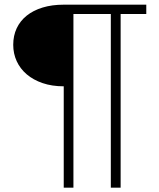

<svg xmlns="http://www.w3.org/2000/svg" viewBox="-20 -728 696 842"><path d="M621.5 -666.5H509V95H466V-666.5H302V95H259.5V-349.5Q208 -349.5 167 -363.5Q126 -377.5 97.2 -402Q68.5 -426.5 53.2 -459.8Q38 -493 38 -531.5Q38 -571.5 53.2 -604Q68.5 -636.5 97.2 -659.5Q126 -682.5 167 -695Q208 -707.5 259.5 -707.5H621.5Z"/></svg>

Font: LatoLatin Light
Style: Regular
Weight: 300
Designer: Lukasz Dziedzic with Adam Twardoch and Botio Nikoltchev
Foundry: tyPoland Lukasz Dziedzic
Version: Version 2.015; 2015-08-06; http://www.latofonts.com/